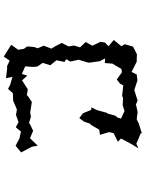

<svg xmlns="http://www.w3.org/2000/svg" viewBox="105 -868 789 1040"><g transform="rotate(90 500.0 -347.5)"><path d="M232 -673 219 -628 230 -610 196 -569 230 -540 210 -521 206 -497 227 -453 212 -425 207 -417 236 -386 226 -354 231 -324 212 -287 231 -250 243 -231 227 -189 241 -157 234 -137 231 -100 244 -82 249 -51 222 -13 286 27 308 -5 337 9H353L403 15L396 -20L440 -7L461 4L484 -22L526 -24L567 -42L574 -44L602 -39L641 -53L669 -38L692 -66L729 -58L769 -37L805 -67L774 -126L769 -157L728 -115L688 -132L646 -112L651 -108L612 -120L589 -116L532 -125L502 -105L495 -98L463 -103L415 -72L389 -100L380 -71L339 -89L342 -131L340 -154L320 -184L333 -225L306 -258L315 -302L300 -311L313 -333L303 -379L317 -424L319 -437L311 -493L296 -522L321 -520L324 -561L353 -610L371 -613L410 -585L433 -603L442 -620L499 -614L510 -619L549 -617L581 -627L622 -608L616 -589L606 -577L595 -537L590 -529L576 -478L561 -448L575 -446L593 -402L619 -382L638 -407L649 -439L657 -447L682 -490L710 -494L695 -543L701 -568L747 -591L730 -608L758 -661L783 -702L758 -691L699 -716L705 -722L648 -704L626 -693L586 -698L550 -690L547 -688L525 -698L464 -679L467 -680L415 -697L383 -693L369 -665L314 -693H310L273 -694Z"/></g></svg>

Font: チョークS
Style: Regular
Weight: 400
Designer: [Stick] Fontworks Inc.
Foundry: [Stick] Fontworks Inc.
Version: Version 1.200;FEAKit 1.0